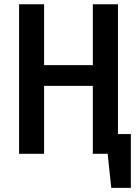

<svg xmlns="http://www.w3.org/2000/svg" viewBox="-20 -728 655 909"><path d="M419.5 0V-321.5H188.7V0H70.3V-707.7H188.7V-419.5H419.5V-707.7H538.5V-93.3H599.5V161.5H506.7L489.7 0Z"/></svg>

Font: Fira Code Medium
Style: Regular
Weight: 500
Designer: Carrois Corporate, Edenspiekermann AG, Nikita Prokopov
Foundry: Carrois Corporate, Edenspiekermann AG, Nikita Prokopov
Version: Version 6.002